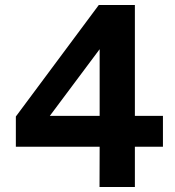

<svg xmlns="http://www.w3.org/2000/svg" viewBox="-20 -743 696 763"><path d="M372.5 -723H516V-282.5H627.5V-160H516V0H375.5L376 -160H43V-280ZM178 -282.5H376V-547.5Z"/></svg>

Font: Public Sans
Style: Bold
Weight: 700
Designer: The Public Sans project authors (U.S. Web Design System). Libre Franklin designed by Pablo Impallari and Rodrigo Fuenzal
Version: Version 1.008; ttfautohint (v1.8.1) -l 8 -r 50 -G 200 -x 14 